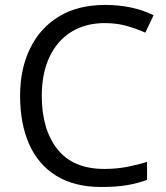

<svg xmlns="http://www.w3.org/2000/svg" viewBox="-20 -744 670 774"><path d="M402.8 -650.9Q324.2 -650.9 267.1 -615.2Q210 -579.6 179.2 -513.7Q148.4 -447.8 148.4 -357.4Q148.4 -222.2 211.4 -142.6Q274.4 -63 400.4 -63Q448.2 -63 490.5 -71Q532.7 -79.1 572.8 -91.3V-19Q533.7 -4.4 490.7 2.7Q447.8 9.8 388.7 9.8Q279.8 9.8 206.8 -35.4Q133.8 -80.6 97.4 -163.1Q61 -245.6 61 -357.9Q61 -465.8 101.1 -548.3Q141.1 -630.9 217.5 -677.5Q293.9 -724.1 403.8 -724.1Q515.1 -724.1 599.1 -682.6L565.9 -612.3Q531.7 -627.9 491 -639.4Q450.2 -650.9 402.8 -650.9Z"/></svg>

Font: Open Sans
Style: Regular
Weight: 400
Designer: Monotype Design Team
Foundry: Monotype Imaging Inc.
Version: Version 3.000; ttfautohint (v1.8.4)